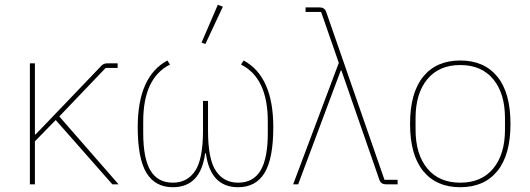

<svg xmlns="http://www.w3.org/2000/svg" viewBox="-20 -771 2215 803"><path d="M450 0 213 -269 126 -180V0H105V-506H126V-209H129L205 -288L405 -497Q414 -506 428 -506H472V-487H422L228 -284L476 0Z M912 -743 839 -587 823 -593 891 -751ZM850 -349V-225Q850 -105 883 -56Q916 -7 976 -7Q1039 -7 1069.5 -57.5Q1100 -108 1100 -215V-263Q1100 -445 988 -501L999 -518Q1123 -451 1123 -239Q1123 -108 1086.5 -48Q1050 12 976 12Q860 12 841 -130H838Q819 12 703 12Q629 12 592.5 -48Q556 -108 556 -239Q556 -451 680 -518L691 -501Q579 -445 579 -263V-215Q579 -108 609.5 -57.5Q640 -7 703 -7Q763 -7 796 -56Q829 -105 829 -225V-349Z M1397 -508 1323 -721H1258V-740H1317Q1337 -740 1344 -722L1588 -19H1643V0H1595Q1574 0 1567 -18L1408 -476H1405L1227 0H1206Z M2060 -55.5Q2005 12 1905 12Q1805 12 1750 -55.5Q1695 -123 1695 -253Q1695 -383 1750 -450.5Q1805 -518 1905 -518Q2005 -518 2060 -450.5Q2115 -383 2115 -253Q2115 -123 2060 -55.5ZM2092 -229V-277Q2092 -380 2043 -439.5Q1994 -499 1905 -499Q1816 -499 1767 -439.5Q1718 -380 1718 -277V-229Q1718 -126 1767 -66.5Q1816 -7 1905 -7Q1994 -7 2043 -66.5Q2092 -126 2092 -229Z"/></svg>

Font: IBM Plex Sans Thin
Style: Regular
Weight: 100
Designer: Mike Abbink, Paul van der Laan, Pieter van Rosmalen
Foundry: Bold Monday
Version: Version 3.0